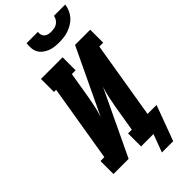

<svg xmlns="http://www.w3.org/2000/svg" viewBox="-341 -1014 1191 1191"><g transform="rotate(-45 255.0 -418.5)"><path d="M329 -815Q308 -815 287.5 -817.5Q267 -820 249 -827.5Q231 -835 215.5 -847Q200 -859 191 -876Q182 -893 180.5 -913.5Q179 -934 182 -955H281Q279 -942 282.5 -930Q286 -918 295 -910Q304 -902 316.5 -899.5Q329 -897 342 -897Q355 -897 368.5 -899.5Q382 -902 393.5 -910Q405 -918 412.5 -930Q420 -942 422 -955H521Q518 -934 509.5 -913.5Q501 -893 486.5 -876Q472 -859 452.5 -847Q433 -835 412.5 -827.5Q392 -820 370.5 -817.5Q349 -815 329 -815ZM395 118H296L340 0H231V-114H264L294 -294Q300 -328 307.5 -362Q315 -396 326 -429L122 0H-11V-114H23L107 -621H88V-735H278V-621H245L215 -441Q209 -407 201.5 -373Q194 -339 183 -306L387 -735H520V-621H486L402 -114H481Z"/></g></svg>

Font: Iosevka Curly Slab HvObl
Style: Regular
Weight: 900
Italic angle: -9°
Monospace: yes
Designer: Belleve Invis
Foundry: Belleve Invis
Version: Version 11.1.0; ttfautohint (v1.8.3)